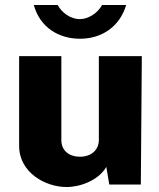

<svg xmlns="http://www.w3.org/2000/svg" viewBox="-20 -743 642 773"><path d="M488 -723H391C374 -691 336 -666 302 -666C263 -666 229 -692 212 -723H116C141 -632 217 -587 302 -587C389 -587 462 -635 488 -723ZM248 10C302 10 376 -16 408 -71L420 0H547L551 -517H378V-180C378 -139 347 -112 302 -112C259 -112 227 -136 227 -179V-517H57V-156C57 -47 164 10 248 10Z"/></svg>

Font: United Sans ExtraBold
Style: Regular
Weight: 800
Designer: Pablo Impallari, Rodrigo Fuenzalida (Modified by Dan O. Williams)
Version: Version 1.000;PS 001.000;hotconv 1.0.88;makeotf.lib2.5.64775